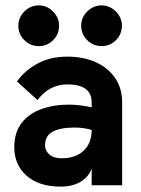

<svg xmlns="http://www.w3.org/2000/svg" viewBox="-20 -687 523 712"><path d="M205 5Q124 5 78.5 -35.5Q33 -76 33 -141Q33 -195 59.5 -230Q86 -265 132 -282Q178 -299 236 -299Q257 -299 279.5 -296Q302 -293 320 -289V-307Q320 -374 230 -374Q163 -374 119 -316L43 -385Q72 -426 119.5 -451.5Q167 -477 230 -477Q290 -477 336 -456Q382 -435 408 -396Q434 -357 433 -303V0H320V-62Q310 -33 280.5 -14Q251 5 205 5ZM209 -100Q260 -100 290 -128Q320 -156 320 -205Q291 -214 256 -214Q203 -214 175 -198.5Q147 -183 147 -148Q147 -128 163 -114Q179 -100 209 -100ZM357 -516Q326 -516 303.5 -538Q281 -560 281 -592Q281 -622 303.5 -644.5Q326 -667 357 -667Q387 -667 409.5 -644.5Q432 -622 432 -592Q432 -560 410 -538Q388 -516 357 -516ZM124 -516Q93 -516 70.5 -538Q48 -560 48 -592Q48 -622 70.5 -644.5Q93 -667 124 -667Q154 -667 176.5 -644.5Q199 -622 199 -592Q199 -560 177 -538Q155 -516 124 -516Z"/></svg>

Font: Lil Grotesk Bold
Style: Regular
Weight: 700
Designer: Bastien Sozeau
Foundry: NBR — Bastien Sozeau
Version: Version 4.002; ttfautohint (v1.8.4.7-5d5b)